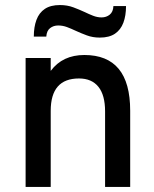

<svg xmlns="http://www.w3.org/2000/svg" viewBox="-20 -741 612 761"><path d="M81.5 0V-511H181V-460Q205 -492 238.2 -507.5Q271.5 -523 314.5 -523Q405 -523 450.5 -468Q496 -413 496 -302V0H396.5V-299.5Q396.5 -364 370 -397Q343.5 -430 293 -430Q237 -430 209 -398Q181 -366 181 -301.5V0ZM375.5 -592Q347.5 -592 324 -600.8Q300.5 -609.5 280 -619Q262 -627.5 245.2 -633.8Q228.5 -640 210.5 -640Q192 -640 178.5 -629.5Q165 -619 163.5 -596H114Q114 -634 124.5 -662.2Q135 -690.5 157.8 -705.8Q180.5 -721 217.5 -721Q246.5 -721 270.5 -712Q294.5 -703 315 -693.5Q332.5 -685 349.2 -678.5Q366 -672 382.5 -672Q401.5 -672 415 -683Q428.5 -694 429.5 -717H479.5Q479.5 -679 469 -651Q458.5 -623 435.8 -607.5Q413 -592 375.5 -592Z"/></svg>

Font: Overpass Medium
Style: Regular
Weight: 500
Designer: Delve Withrington, Dave Bailey, Thomas Jockin
Foundry: Delve Fonts LLC
Version: Version 4.000